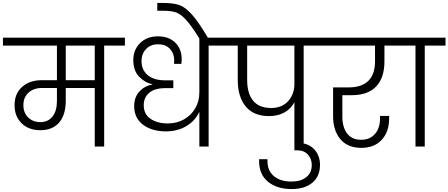

<svg xmlns="http://www.w3.org/2000/svg" viewBox="-49 -996 3048 1305"><path d="M800 -686H659V0H595V-398H398V-313Q398 -215 353 -163Q308 -111 225 -111Q146 -111 98 -158Q50 -205 50 -281Q50 -360 101.5 -405.5Q153 -451 235 -451H338V-686H-29V-740H800ZM595 -686H398V-451H595ZM338 -398H236Q180 -398 145 -366.5Q110 -335 110 -281Q110 -229 142.5 -197.5Q175 -166 225 -166Q278 -166 308 -204Q338 -242 338 -310Z M1509 -686H1369V0H1306V-236Q1277 -174 1217 -138.5Q1157 -103 1078 -103Q984 -103 923.5 -148Q863 -193 863 -275Q863 -337 900 -375.5Q937 -414 987 -421V-423Q932 -436 894.5 -477Q857 -518 857 -587Q857 -658 903.5 -703.5Q950 -749 1024 -749Q1099 -749 1142.5 -706Q1186 -663 1186 -593L1184 -562H1134L1135 -587Q1135 -633 1106 -664Q1077 -695 1026 -695Q974 -695 943.5 -662.5Q913 -630 913 -581Q913 -520 955.5 -485Q998 -450 1073 -450H1129V-397H1075Q1003 -397 965.5 -365.5Q928 -334 928 -281Q928 -220 974 -188.5Q1020 -157 1092 -157Q1152 -157 1200.5 -184Q1249 -211 1277.5 -259Q1306 -307 1306 -369V-740H1509Z M1305 -736Q1250 -824 1214.5 -862.5Q1179 -901 1146.5 -912Q1114 -923 1058 -923H1020V-976H1057Q1128 -976 1169 -962Q1210 -948 1255 -898Q1300 -848 1366 -736Z M2156 -686H2015V0H1952V-301Q1928 -256 1884 -231.5Q1840 -207 1779 -207Q1675 -207 1621 -272.5Q1567 -338 1567 -452V-686H1449V-740H2156ZM1952 -686H1631V-452Q1631 -361 1671.5 -311.5Q1712 -262 1794 -262Q1868 -262 1910 -309Q1952 -356 1952 -426Z M2126 125Q2126 202 2074.5 245.5Q2023 289 1933 289Q1834 289 1773 239.5Q1712 190 1712 98Q1712 92 1712 86H1769Q1769 92 1769 98Q1769 165 1813 201.5Q1857 238 1932 238Q1995 238 2032.5 208.5Q2070 179 2070 125Q2070 84 2044 55Q2018 26 1973 26H1952V-25H1973Q2045 -25 2085.5 17.5Q2126 60 2126 125Z M2278 -349V-203Q2278 -132 2310 -89Q2342 -46 2406 -46Q2465 -46 2499.5 -85.5Q2534 -125 2534 -191V-208H2596V-192Q2596 -100 2545.5 -45.5Q2495 9 2407 9Q2314 9 2264.5 -50Q2215 -109 2215 -206V-402H2322Q2409 -402 2454.5 -446.5Q2500 -491 2500 -579V-686H2098V-740H2692V-686H2564V-579Q2564 -467 2507.5 -408Q2451 -349 2341 -349Z M2775 0V-686H2634V-740H2979V-686H2838V0Z"/></svg>

Font: Fz Poppins Light
Style: Regular
Weight: 300
Designer: Ninad Kale (Devanagari), Jonny Pinhorn (Latin)
Foundry: Indian Type Foundry
Version: Vit hóa bi Vntype.Com & FontZin.Com